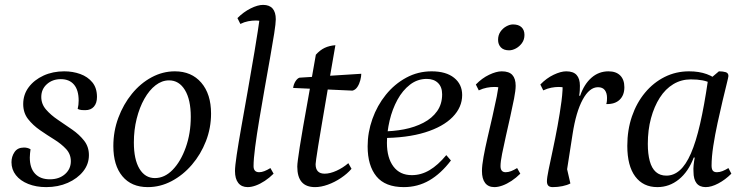

<svg xmlns="http://www.w3.org/2000/svg" viewBox="-20 -754 3056 786"><path d="M169 12Q128 12 95.5 -1Q63 -14 45 -37Q27 -60 27 -90Q27 -113 39.5 -131.5Q52 -150 78 -150Q85 -150 91.5 -148.5Q98 -147 105 -143Q104 -135 103 -126.5Q102 -118 102 -109Q102 -66 123.5 -43Q145 -20 184 -20Q222 -20 246 -41Q270 -62 270 -94Q270 -123 250.5 -144Q231 -165 202 -183Q173 -201 144 -221Q115 -241 95 -266.5Q75 -292 75 -328Q75 -367 97.5 -397Q120 -427 158 -444.5Q196 -462 243 -462Q278 -462 308.5 -451Q339 -440 358 -417Q377 -394 377 -357Q377 -332 364.5 -317.5Q352 -303 329 -303Q322 -303 314.5 -303.5Q307 -304 298 -308Q300 -316 301 -325Q302 -334 302 -342Q302 -385 283 -407.5Q264 -430 229 -430Q195 -430 172 -409.5Q149 -389 149 -357Q149 -328 168.5 -305.5Q188 -283 217 -263.5Q246 -244 275.5 -223.5Q305 -203 324.5 -178Q344 -153 344 -119Q344 -82 320.5 -52.5Q297 -23 257.5 -5.5Q218 12 169 12Z M585 12Q518 12 481 -32.5Q444 -77 444 -156Q444 -217 464.5 -272Q485 -327 520 -370Q555 -413 600.5 -437.5Q646 -462 696 -462Q764 -462 804 -415.5Q844 -369 844 -289Q844 -230 823 -176Q802 -122 765.5 -79.5Q729 -37 682.5 -12.5Q636 12 585 12ZM614 -25Q654 -25 687 -59Q720 -93 740.5 -150.5Q761 -208 761 -276Q761 -346 737 -385.5Q713 -425 672 -425Q643 -425 617 -405Q591 -385 571 -349.5Q551 -314 539.5 -268Q528 -222 528 -171Q528 -101 551 -63Q574 -25 614 -25Z M994 12Q969 12 955.5 -5Q942 -22 942 -54Q942 -73 949 -120Q956 -167 968 -234.5Q980 -302 994 -381Q1008 -460 1022 -543.5Q1036 -627 1047 -706L1059 -663Q1053 -667 1045 -668.5Q1037 -670 1026 -670Q1012 -670 996 -667Q980 -664 964 -656L952 -680Q977 -705 1006 -719.5Q1035 -734 1057 -734Q1083 -734 1096 -719Q1109 -704 1109 -675Q1109 -659 1102.5 -617Q1096 -575 1085.5 -516.5Q1075 -458 1063.5 -392.5Q1052 -327 1041.5 -264.5Q1031 -202 1024.5 -152Q1018 -102 1018 -74Q1018 -49 1041 -49Q1051 -49 1062.5 -53.5Q1074 -58 1087 -66L1100 -43Q1083 -26 1064 -13.5Q1045 -1 1027 5.5Q1009 12 994 12Z M1270 12Q1233 12 1215 -9Q1197 -30 1197 -72Q1197 -81 1199.5 -100Q1202 -119 1207 -152Q1212 -185 1221 -236Q1230 -287 1243 -359.5Q1256 -432 1273 -530Q1290 -549 1309 -558Q1328 -567 1353 -569Q1334 -461 1320.5 -381Q1307 -301 1297.5 -246Q1288 -191 1282.5 -156Q1277 -121 1274.5 -103.5Q1272 -86 1272 -82Q1272 -43 1309 -43Q1331 -43 1357.5 -55Q1384 -67 1406 -86L1419 -63Q1402 -43 1376 -25.5Q1350 -8 1322 2Q1294 12 1270 12ZM1423 -383 1180 -394Q1182 -409 1189.5 -421Q1197 -433 1206 -436L1459 -452Q1459 -441 1455 -425.5Q1451 -410 1443 -398Q1435 -386 1423 -383Z M1633 12Q1557 12 1521 -32Q1485 -76 1485 -155Q1485 -212 1504.5 -267Q1524 -322 1559.5 -366Q1595 -410 1643 -436Q1691 -462 1747 -462Q1806 -462 1839 -435.5Q1872 -409 1872 -365Q1872 -315 1833 -275Q1794 -235 1720 -212Q1646 -189 1540 -189L1542 -216Q1590 -216 1634 -224.5Q1678 -233 1713.5 -251.5Q1749 -270 1769.5 -299Q1790 -328 1790 -368Q1790 -398 1773 -414.5Q1756 -431 1727 -431Q1689 -431 1658.5 -407.5Q1628 -384 1607 -345.5Q1586 -307 1575 -260.5Q1564 -214 1564 -169Q1564 -108 1590.5 -72.5Q1617 -37 1666 -37Q1704 -37 1738.5 -57.5Q1773 -78 1807 -119L1826 -97Q1785 -43 1737.5 -15.5Q1690 12 1633 12Z M2004 12Q1979 12 1966 -5Q1953 -22 1953 -54Q1953 -76 1959.5 -112Q1966 -148 1976 -191Q1986 -234 1996 -277.5Q2006 -321 2013.5 -358.5Q2021 -396 2022 -420L2035 -392Q2031 -395 2022.5 -396.5Q2014 -398 2003 -398Q1989 -398 1973 -395Q1957 -392 1940 -384L1928 -408Q1953 -434 1982.5 -448Q2012 -462 2034 -462Q2064 -462 2077.5 -447Q2091 -432 2091 -403Q2091 -384 2084.5 -350.5Q2078 -317 2069 -277Q2060 -237 2051 -197Q2042 -157 2035.5 -124.5Q2029 -92 2029 -74Q2029 -49 2050 -49Q2061 -49 2072.5 -53.5Q2084 -58 2097 -66L2110 -43Q2093 -26 2074 -13.5Q2055 -1 2037 5.5Q2019 12 2004 12ZM2064 -548Q2042 -548 2030.5 -560Q2019 -572 2019 -591Q2019 -610 2028.5 -624Q2038 -638 2052.5 -646Q2067 -654 2080 -654Q2103 -654 2115 -642.5Q2127 -631 2127 -611Q2127 -592 2117 -578Q2107 -564 2092.5 -556Q2078 -548 2064 -548Z M2243 12Q2230 12 2224.5 6Q2219 0 2219 -12Q2219 -26 2226 -60Q2233 -94 2243 -140.5Q2253 -187 2262.5 -238.5Q2272 -290 2278.5 -339Q2285 -388 2283 -426L2299 -392Q2298 -394 2288 -396Q2278 -398 2267 -398Q2253 -398 2237 -395Q2221 -392 2204 -384L2192 -408Q2217 -434 2246.5 -448Q2276 -462 2298 -462Q2327 -462 2340.5 -447Q2354 -432 2354 -403Q2354 -394 2353.5 -384Q2353 -374 2351 -362H2355Q2371 -409 2401 -435.5Q2431 -462 2471 -462Q2502 -462 2519 -445Q2536 -428 2536 -397Q2536 -364 2516.5 -345.5Q2497 -327 2462 -328Q2464 -335 2464.5 -341Q2465 -347 2465 -353Q2465 -373 2456 -385Q2447 -397 2428 -397Q2393 -397 2365.5 -346.5Q2338 -296 2324 -205L2298 -38L2295 -90L2315 -3Q2302 4 2282.5 8Q2263 12 2243 12Z M2671 12Q2613 12 2580.5 -31.5Q2548 -75 2548 -157Q2548 -222 2567 -277.5Q2586 -333 2620.5 -374.5Q2655 -416 2701 -439Q2747 -462 2801 -462Q2842 -462 2873.5 -450.5Q2905 -439 2932 -414L2929 -386Q2917 -397 2890 -413Q2863 -429 2808 -429Q2769 -429 2736.5 -409.5Q2704 -390 2681 -354Q2658 -318 2645 -270Q2632 -222 2632 -165Q2632 -124 2640 -94.5Q2648 -65 2665 -50Q2682 -35 2708 -35Q2738 -35 2763 -57Q2788 -79 2808.5 -126Q2829 -173 2846 -247Q2863 -321 2878 -424L2923 -462Q2940 -462 2951 -458.5Q2962 -455 2962 -443Q2962 -439 2955 -411Q2948 -383 2938 -341Q2928 -299 2917.5 -250.5Q2907 -202 2900 -156.5Q2893 -111 2893 -76Q2893 -62 2898 -55.5Q2903 -49 2915 -49Q2926 -49 2937.5 -53.5Q2949 -58 2962 -66L2974 -43Q2949 -18 2920.5 -3Q2892 12 2869 12Q2844 12 2831.5 -4Q2819 -20 2819 -51Q2818 -63 2819.5 -78Q2821 -93 2824 -109H2820Q2798 -51 2759 -19.5Q2720 12 2671 12Z"/></svg>

Font: Petrona
Style: Italic
Weight: 400
Italic angle: -9°
Designer: Ringo R. Seeber
Foundry: Ringo R. Seeber
Version: Version 2.001; ttfautohint (v1.8.3)